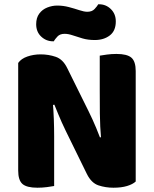

<svg xmlns="http://www.w3.org/2000/svg" viewBox="-20 -869 719 897"><path d="M65 -400H226Q230 -354 231.5 -312Q233 -270 233 -232.5Q233 -195 233 -159V0Q223 2 200.5 5Q178 8 155 8Q105 8 85 -9.5Q65 -27 65 -72ZM614 -210H453Q447 -280 446.5 -339Q446 -398 446 -451V-609Q457 -611 479 -614Q501 -617 524 -617Q574 -617 594 -599.5Q614 -582 614 -537ZM614 -264V-390V-21Q600 -8 573.5 0Q547 8 510 8Q473 8 440 -3Q407 -14 386 -56L287 -258Q277 -279 268.5 -297.5Q260 -316 252 -336Q244 -356 234 -380L65 -343V-575Q79 -595 108 -605Q137 -615 170 -615Q207 -615 240.5 -603.5Q274 -592 294 -551L394 -349Q404 -329 412.5 -310Q421 -291 429.5 -271Q438 -251 447 -227ZM247 -843Q275 -843 301.5 -836Q328 -829 350.5 -821.5Q373 -814 388 -814Q410 -814 422 -827Q434 -840 439 -849H443Q475 -849 498 -826.5Q521 -804 521 -769Q521 -725 493 -703.5Q465 -682 423 -682Q391 -682 365.5 -689.5Q340 -697 319.5 -704Q299 -711 282 -711Q260 -711 248.5 -698.5Q237 -686 231 -676H228Q196 -676 172.5 -698Q149 -720 149 -756Q149 -786 163.5 -805.5Q178 -825 201 -834Q224 -843 247 -843Z"/></svg>

Font: Baloo Tamma 2 ExtraBold
Style: Regular
Weight: 800
Designer: Divya Kowshik, Shuchita Grover and Ek Type
Foundry: Ek Type
Version: Version 1.700